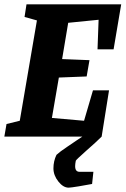

<svg xmlns="http://www.w3.org/2000/svg" viewBox="-34 -629 578 884"><path d="M415 -402 420 -538 280 -524 252 -357 378 -352 365 -277 237 -272 205 -86 353 -73 394 -213H468L434 0Q408 26 362 66Q316 107 315 111Q312 126 312 136Q312 162 332 162H396L390 218Q365 223 328 229Q291 235 282 235Q257 235 234.5 206.5Q212 178 212 146Q212 113 226 84Q242 69 274.5 47.5Q307 26 318 18L345 0H-14L-4 -58L57 -73L136 -535L79 -551L88 -609H524L489 -402Z"/></svg>

Font: Grenze
Style: Bold Italic
Weight: 700
Italic angle: -10°
Designer: Renata Polastri
Foundry: Omnibus-Type
Version: Version 1.002; ttfautohint (v1.8)